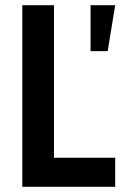

<svg xmlns="http://www.w3.org/2000/svg" viewBox="-20 -720 470 740"><path d="M66 0V-700H188V-112H424V0ZM329 -523V-700H424L395 -523Z"/></svg>

Font: Cabin Condensed
Style: Bold
Weight: 700
Width: 3
Designer: Pablo Impallari
Foundry: Pablo Impallari. http://www.impallari.com Igino Marini. http://www.ikern.com
Version: Version 3.001; ttfautohint (v1.8.3)